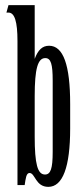

<svg xmlns="http://www.w3.org/2000/svg" viewBox="-20 -720 305 747"><path d="M48 0H76C80 -26 82 -47 95 -47C117 -47 118 7 168 7C224 7 253 -70 253 -220V-315C253 -468 226 -542 171 -542C145 -542 128 -526 115 -491V-700H13L5 -671H13C37 -671 48 -636 48 -560ZM115 -189V-346C115 -452 127 -494 156 -494C178 -494 185 -471 185 -406V-129C185 -64 177 -41 155 -41C126 -41 115 -82 115 -189Z"/></svg>

Font: Americaine Condensed
Style: Regular
Weight: 400
Width: 3
Designer: Alan Madić
Foundry: ESAD Valence
Version: Version 0.001;Glyphs 3.1.2 (3151)